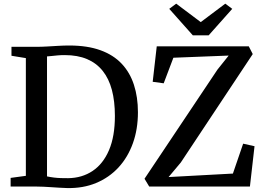

<svg xmlns="http://www.w3.org/2000/svg" viewBox="-20 -992 1408 1021"><path d="M336 8Q317.5 7.5 296.5 6.2Q275.5 5 254 3.5Q232.5 2 212 1Q191.5 0 173 0H36.5V-46L117.5 -57V-683L41 -695.5V-743H172Q202 -743 231.2 -744.8Q260.5 -746.5 289.5 -748.2Q318.5 -750 348.5 -750Q444.5 -750 513.8 -725Q583 -700 627 -653.2Q671 -606.5 692.2 -541Q713.5 -475.5 713.5 -395Q713.5 -304.5 686.5 -229.8Q659.5 -155 609.8 -101.2Q560 -47.5 490.8 -18.8Q421.5 10 336 8ZM342.5 -44.5Q416.5 -45.5 472.5 -83Q528.5 -120.5 559.8 -193.8Q591 -267 591 -375.5Q591 -453.5 575 -513.8Q559 -574 526 -615.2Q493 -656.5 442.8 -677.8Q392.5 -699 324.5 -699Q304.5 -699 286.8 -697.5Q269 -696 254.8 -694.2Q240.5 -692.5 230 -692V-54Q248.5 -50 267 -47.8Q285.5 -45.5 304.5 -45Q323.5 -44.5 342.5 -44.5ZM773.5 0 748.5 -41.5 1136.5 -622 1196 -696.5 902 -685 850.5 -549 792 -557 813.5 -745.5H1303L1324 -704.5L941.5 -128L876.5 -50.5L1218.5 -69L1273 -228L1333.5 -214.5L1309 0ZM1005.5 -804 880 -945 917 -972.5 1047.5 -874.5 1178 -972.5 1215 -945 1089.5 -804Z"/></svg>

Font: Merriweather 36pt Medium
Style: Regular
Weight: 500
Version: Version 2.100